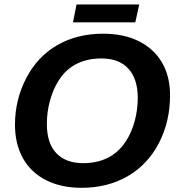

<svg xmlns="http://www.w3.org/2000/svg" viewBox="-20 -853 818 882"><path d="M453.1 -698.2Q548.8 -698.2 617.7 -663.8Q686.5 -629.4 723.9 -566.2Q761.2 -502.9 761.2 -415.5Q761.2 -294.9 710 -195.8Q658.2 -96.2 565.9 -43.2Q473.6 9.8 355 9.8Q261.2 9.8 191.4 -25.4Q122.1 -60.5 85.4 -126.2Q48.8 -191.9 48.8 -279.8Q48.8 -395 100.6 -494.1Q151.9 -593.3 243.2 -645.8Q334.5 -698.2 453.1 -698.2ZM446.3 -584.5Q367.2 -584.5 311.5 -547.9Q274.4 -523.4 248.5 -481.7Q222.7 -439.9 209 -388.7Q195.3 -337.4 195.3 -283.7Q195.3 -193.8 239.3 -148.7Q283.2 -103.5 361.8 -103.5Q440.4 -103.5 496.1 -140.1Q533.2 -164.6 559.3 -205.6Q585.4 -246.6 599.1 -297.9Q612.8 -349.1 612.8 -403.8Q612.8 -489.7 570.1 -537.1Q527.3 -584.5 446.3 -584.5ZM619.6 -832.5 601.6 -750.5H315.4L331.5 -832.5Z"/></svg>

Font: Arimo
Style: Italic
Weight: 400
Italic angle: -12°
Designer: Steve Matteson
Foundry: Monotype Imaging Inc.
Version: Version 1.33